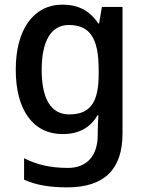

<svg xmlns="http://www.w3.org/2000/svg" viewBox="-20 -569 625 829"><path d="M250 -549C125 -549 48 -442 48 -268C48 -93 124 10 250 10C317 10 368 -15 401 -71H405C404 -57 402 -22 402 -5V13C402 104 355 156 273 156C200 156 137 142 84 114V207C135 230 195 240 270 240C432 240 509 161 509 7V-539H420L408 -468H404C368 -523 317 -549 250 -549ZM277 -461C367 -461 406 -406 406 -268V-248C406 -125 368 -75 279 -75C200 -75 160 -142 160 -267C160 -393 201 -461 277 -461Z"/></svg>

Font: Noto Sans Thai Medium
Style: Regular
Weight: 500
Designer: Monotype Design Team
Foundry: Monotype Imaging Inc.
Version: Version 1.901